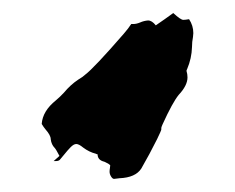

<svg xmlns="http://www.w3.org/2000/svg" viewBox="-20 -153 355 290"><path d="M152.3 117.2Q149.9 117.2 147.7 113.5Q145.5 109.9 145.5 106.4Q145.5 103.5 146 101.1Q146.5 98.6 146.5 96.7Q144.5 94.2 137.7 91.3Q127.4 88.9 127.4 80.1Q126.5 80.1 124.5 79.1Q114.7 76.7 105.5 69.8Q99.1 64.5 95.2 64.5Q91.3 64.5 86.4 69.6Q81.5 74.7 77.9 79.3Q74.2 84 70.3 88.4Q68.4 90.3 64 90.3H61L69.8 82.5Q64.5 72.3 62.5 70.3Q57.6 65.4 56.6 57.1Q56.6 51.3 48.8 42.5Q45.9 39.1 43 34.2Q44.4 14.6 64.5 -1.5Q70.8 -6.8 76.7 -13.2Q86.4 -24.9 98.1 -32.7Q105.5 -37.1 108.4 -40Q122.1 -50.3 167 -102.1Q173.8 -109.9 178.2 -116.7H181.2Q186 -116.7 191.7 -119.1Q197.3 -121.6 203.6 -122.1Q209.5 -122.1 215.3 -114.7Q229 -124 241.7 -133.3Q252.9 -123 256.8 -123Q259.8 -123 265.6 -124Q272 -114.3 272 -103L271.5 -97.2Q270 -89.8 270 -82Q269.5 -64.9 262.7 -48.8Q261.7 -46.9 261.7 -45.9Q263.2 -41 263.2 -36.1Q263.2 -23.9 250 -9.8Q240.7 1.5 225.6 34.7Q225.1 36.1 224.4 37.6Q223.6 39.1 223.6 41.5V43Q223.6 43.9 217.3 57.1Q206.1 79.6 193.4 101.6Q184.6 115.2 160.6 116.2Z"/></svg>

Font: Pinzelan
Style: Regular
Weight: 400
Designer: GGBot
Version: 1.01